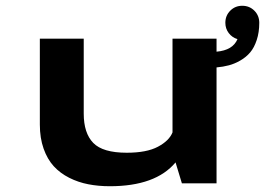

<svg xmlns="http://www.w3.org/2000/svg" viewBox="-20 -635 918 665"><path d="M360.5 10Q320.5 10 285.8 3.2Q251 -3.5 219.8 -19.2Q188.5 -35 166.2 -59.2Q144 -83.5 131 -120.2Q118 -157 118 -203.5V-501H270V-241.5Q270 -174 303 -140Q336 -106 419 -106Q488 -106 527 -126.8Q566 -147.5 577.5 -176.5V-501H730V-456Q786.5 -461 802.5 -499.5Q784 -505 772.2 -520.5Q760.5 -536 760.5 -556Q760.5 -581 777.5 -598Q794.5 -615 819 -615Q844 -615 861 -598Q878 -581 878 -556Q878 -523 869.2 -496.5Q860.5 -470 846.5 -453.5Q832.5 -437 812.5 -425.5Q792.5 -414 772.8 -408.8Q753 -403.5 730 -401.5V0H610L588 -72.5Q519 10 360.5 10Z"/></svg>

Font: League Mono Wide SemiBold
Style: Regular
Weight: 600
Width: 8
Designer: Tyler Finck
Foundry: The League of Moveable Type / Tyler Finck
Version: Version 2.210